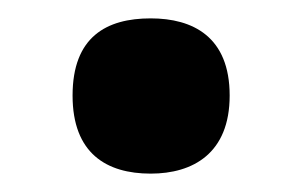

<svg xmlns="http://www.w3.org/2000/svg" viewBox="-20 -459 329 209"><path d="M144 -270C190 -270 230 -292 230 -355C230 -419 190 -439 144 -439C96 -439 59 -419 59 -355C59 -292 96 -270 144 -270Z"/></svg>

Font: Noto Serif Armenian Condensed Black
Style: Regular
Weight: 900
Width: 3
Designer: Monotype Design Team
Foundry: Monotype Imaging Inc.
Version: Version 2.008